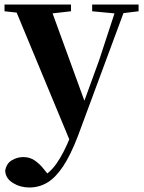

<svg xmlns="http://www.w3.org/2000/svg" viewBox="-27 -561 637 852"><path d="M103 271Q63 271 30.5 251Q-2 231 -4 197Q1 165 25 150.5Q49 136 77 136Q105 136 127 151Q149 166 167 189L198 227L162 251L143 234Q190 212 222.5 166.5Q255 121 286 44L317 -28L326 -55L413 -294L494 -541H535L319 42Q286 128 252.5 178Q219 228 182.5 249.5Q146 271 103 271ZM289 78 32 -541H192L350 -107L356 -97ZM-7 -511V-541H288V-511L192 -500H94ZM382 -511V-541H588V-511L506 -501H487Z"/></svg>

Font: Noto Serif SC ExtraLight ExtraBold
Style: Regular
Weight: 800
Version: Version 2.002-H1;hotconv 1.1.0;makeotfexe 2.6.0